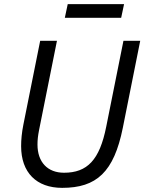

<svg xmlns="http://www.w3.org/2000/svg" viewBox="-20 -895 697 927"><path d="M293 -809H565L579 -875H307ZM174 -698 93 -294C85 -254 82 -220 82 -189C82 -62 156 12 280 12C446 12 530 -64 573 -278L657 -698H576L493 -284C461 -122 401 -61 289 -61C210 -61 161 -112 161 -197C161 -219 163 -239 169 -269L255 -698Z"/></svg>

Font: Braiins Sans
Style: Italic
Weight: 400
Italic angle: -11.31°
Designer: Mike Abbink, Paul van der Laan, Pieter van Rosmalen, Jiri Chlebus, Lubos Buracinsky
Foundry: Bold Monday, Sudetype
Version: Version 1.000;hotconv 1.0.109;makeotfexe 2.5.65596